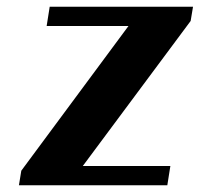

<svg xmlns="http://www.w3.org/2000/svg" viewBox="-20 -548 591 568"><path d="M36 0H475L484 -57H225L544 -486L551 -528H127L118 -471H360L43 -43Z"/></svg>

Font: Aerodynamic
Style: Obl
Weight: 500
Designer: Google
Version: Version 2.000980; 2014